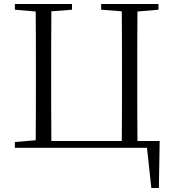

<svg xmlns="http://www.w3.org/2000/svg" viewBox="-20 -745 868 968"><path d="M55 0H721L743 203H781L785 -34H673C672 -134 672 -234 672 -335V-390C672 -491 672 -590 673 -687L779 -696V-725H490V-696L594 -688C595 -590 595 -490 595 -390V-335C595 -234 595 -133 594 -34H239C238 -133 238 -234 238 -335V-390C238 -491 238 -590 239 -688L343 -696V-725H55V-696L160 -687C161 -590 161 -490 161 -390V-335C161 -235 161 -137 160 -38L55 -29Z"/></svg>

Font: Noto Serif CJK TC Light
Style: Regular
Weight: 300
Designer: Ryoko NISHIZUKA 西塚涼子 (kana & ideographs); Frank Grießhammer (Latin, Greek & Cyrillic); Wenlong ZHANG 张文龙 (bopomofo); San
Foundry: Adobe
Version: Version 2.001;hotconv 1.1.0;makeotfexe 2.6.0